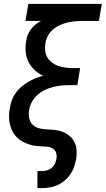

<svg xmlns="http://www.w3.org/2000/svg" viewBox="-20 -755 545 990"><path d="M173 215V127H196Q209 127 222 123.5Q235 120 246 111Q257 102 263 89.5Q269 77 271 64Q274 48 269.5 33.5Q265 19 252.5 11Q240 3 224.5 1.5Q209 0 193.5 -0.5Q178 -1 162.5 -3Q147 -5 133 -9.5Q119 -14 105.5 -20.5Q92 -27 80.5 -35.5Q69 -44 59.5 -55Q50 -66 43.5 -79Q37 -92 33 -106.5Q29 -121 27.5 -136Q26 -151 27 -167Q28 -183 31 -198Q34 -218 41 -238Q48 -258 60.5 -275.5Q73 -293 89.5 -307Q106 -321 124.5 -332Q143 -343 162.5 -351Q182 -359 202 -364Q178 -376 158.5 -394Q139 -412 127 -435.5Q115 -459 112.5 -487Q110 -515 115 -544Q117 -559 123 -574.5Q129 -590 139 -603.5Q149 -617 162.5 -628Q176 -639 191 -647H111L126 -735H505L490 -647H403Q384 -647 364 -645Q344 -643 324.5 -638Q305 -633 286.5 -624.5Q268 -616 252 -602Q236 -588 226.5 -569.5Q217 -551 214 -531Q211 -512 213 -493Q215 -474 224.5 -458.5Q234 -443 248.5 -432Q263 -421 280.5 -415Q298 -409 317 -406.5Q336 -404 355 -404H393L379 -316H341Q319 -316 297 -314Q275 -312 253.5 -306.5Q232 -301 211 -291Q190 -281 172.5 -265Q155 -249 144 -228.5Q133 -208 130 -186Q126 -165 131 -144Q136 -123 150.5 -110Q165 -97 185.5 -92.5Q206 -88 227.5 -87.5Q249 -87 270 -84Q291 -81 309.5 -72.5Q328 -64 342.5 -50.5Q357 -37 365.5 -18.5Q374 0 375 21Q376 42 373 64Q369 84 362.5 104Q356 124 343.5 142.5Q331 161 314 175.5Q297 190 277.5 199Q258 208 237 211.5Q216 215 196 215Z"/></svg>

Font: Iosevka SS04 Semibold Oblique
Style: Regular
Weight: 600
Italic angle: -9°
Monospace: yes
Designer: Belleve Invis
Foundry: Belleve Invis
Version: Version 19.0.0; ttfautohint (v1.8.4)